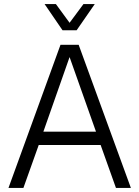

<svg xmlns="http://www.w3.org/2000/svg" viewBox="-20 -932 691 952"><path d="M22 0 280 -710H370L629 0H555L479 -213H172L96 0ZM195 -279H456L325 -649ZM201 -912H257L325 -819L394 -912H450L360 -782H290Z"/></svg>

Font: Geist Light
Style: Regular
Weight: 400
Designer: Basement.studio, Andrés Briganti, Mateo Zaragoza
Foundry: Basement.studio, Vercel, Andrés Briganti, Guido Ferreyra, Mateo Zaragoza
Version: Version 1.401